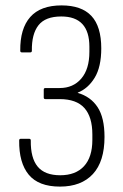

<svg xmlns="http://www.w3.org/2000/svg" viewBox="-20 -683 457 711"><path d="M202 8Q123 8 86.5 -36Q50 -80 51 -163Q51 -169 57 -169H88Q94 -169 94 -163Q93 -98 119.5 -66Q146 -34 203 -34Q260 -34 291 -67.5Q322 -101 322 -165V-185Q322 -250 292.5 -283Q263 -316 201 -316H148Q142 -316 142 -322V-351Q142 -357 148 -357H201Q251 -357 281 -392Q311 -427 311 -491V-510Q311 -566 285 -594Q259 -622 207 -622Q148 -622 122.5 -589.5Q97 -557 98 -495Q98 -489 92 -489H61Q55 -489 55 -495Q54 -577 92 -620Q130 -663 208 -663Q282 -663 318.5 -624Q355 -585 355 -504Q355 -435 330.5 -395Q306 -355 268 -340V-339Q316 -325 341.5 -286Q367 -247 367 -176Q367 -85 324 -38.5Q281 8 202 8Z"/></svg>

Font: Sofia Sans Condensed Light
Style: Regular
Weight: 300
Designer: Botio Nikoltchev, Ani Petrova
Foundry: lettersoup
Version: Version 4.101